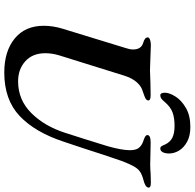

<svg xmlns="http://www.w3.org/2000/svg" viewBox="-26 -848 888 875"><g transform="rotate(90 417.5 -410.0)"><path d="M97 -166Q97 -209 111 -254L199 -541Q205 -559 205 -573Q205 -610 175 -619Q149 -626 150 -641Q151 -647 161.5 -650.5Q172 -654 185 -654Q202 -654 240 -652Q280 -650 299 -650Q316 -650 358 -652L414 -653Q440 -653 437 -640Q435 -633 427 -629Q419 -625 407 -621Q395 -617 387 -614Q369 -607 352 -587Q335 -567 324 -532L232 -237Q222 -204 222 -173Q222 -115 258.5 -82Q295 -49 350 -49Q435 -49 495 -109.5Q555 -170 585 -264Q617 -363 646 -458Q664 -522 664 -558Q664 -584 655 -597Q646 -610 627 -618Q623 -619 614 -622.5Q605 -626 600 -629.5Q595 -633 595 -638Q595 -653 628 -653L685 -652Q700 -651 729 -651Q748 -651 772 -653L812 -654Q838 -654 834 -641Q831 -628 799 -620Q776 -614 762.5 -605Q749 -596 738 -577Q727 -558 713 -521Q683 -434 658 -355L625 -256Q582 -126 508 -56Q434 14 310 14Q213 14 155 -33.5Q97 -81 97 -166ZM679 -737Q679 -719 673 -708Q667 -697 656 -697Q650 -697 647 -701Q644 -705 641.5 -710.5Q639 -716 638 -719Q627 -742 607 -752Q587 -762 553 -762Q517 -762 492 -753Q467 -744 444 -717Q435 -706 428.5 -701.5Q422 -697 414 -697Q402 -697 402 -718Q402 -738 419 -765.5Q436 -793 471 -813.5Q506 -834 558 -834Q599 -834 626 -819Q653 -804 666 -782Q679 -760 679 -737Z"/></g></svg>

Font: EB Garamond SemiBold
Style: Italic
Weight: 600
Italic angle: -17.2°
Designer: Georg Duffner and Octavio Pardo
Foundry: Georg Duffner
Version: Version 1.000